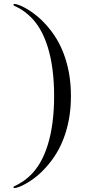

<svg xmlns="http://www.w3.org/2000/svg" viewBox="-20 -750 505 982"><path d="M342.8 -258.8Q342.8 -194.3 332.3 -138.4Q321.8 -82.5 302.5 -34.2Q283.2 14.2 255.4 54.7Q227.5 95.2 192.9 128.9Q173.8 147.9 152.8 163.1Q131.8 178.2 112.5 189.2Q93.3 200.2 77.4 206.1Q61.5 211.9 52.7 211.9Q50.3 211.9 49.6 210.2Q48.8 208.5 48.8 207Q48.8 204.6 54.7 201.9Q60.5 199.2 71.3 193.6Q82 188 97.2 178Q112.3 168 130.9 150.9Q192.4 94.7 224.6 -10Q256.8 -114.7 256.8 -258.8Q256.8 -403.3 224.6 -508.1Q192.4 -612.8 130.9 -668.9Q112.3 -686 97.2 -696Q82 -706.1 71.3 -711.4Q60.5 -716.8 54.7 -719.5Q48.8 -722.2 48.8 -725.1Q48.8 -726.6 49.6 -728.3Q50.3 -730 52.7 -730Q61.5 -730 77.4 -724.1Q93.3 -718.3 112.5 -707.3Q131.8 -696.3 152.8 -680.9Q173.8 -665.5 192.9 -647Q227.5 -613.3 255.4 -572.8Q283.2 -532.2 302.5 -483.9Q321.8 -435.5 332.3 -379.4Q342.8 -323.2 342.8 -258.8Z"/></svg>

Font: XB Zar
Style: Regular
Weight: 400
Designer: Behnam
Foundry: Irmug
Version: Version 8.005 2009